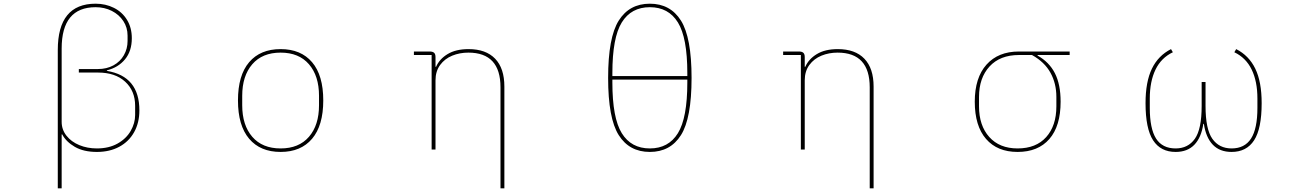

<svg xmlns="http://www.w3.org/2000/svg" viewBox="-20 -810 7040 1040"><path d="M293 -539Q293 -790 498 -790Q552 -790 597 -767.5Q642 -745 668 -702.5Q694 -660 694 -603Q694 -533 657 -488.5Q620 -444 559 -429V-426Q735 -397 735 -212Q735 -145 706.5 -94Q678 -43 626 -15Q574 13 505 13Q433 13 385.5 -14.5Q338 -42 317 -82H314V210H293ZM712 -187V-237Q712 -318 658 -367.5Q604 -417 511 -417H407V-436H510Q558 -436 594.5 -456Q631 -476 651 -511Q671 -546 671 -588V-617Q671 -661 648 -696Q625 -731 585.5 -751Q546 -771 498 -771Q314 -771 314 -547V-150Q314 -108 340 -75Q366 -42 409.5 -24Q453 -6 505 -6Q570 -6 617 -32.5Q664 -59 688 -101Q712 -143 712 -187Z M1269 -266Q1269 -402 1329.5 -473Q1390 -544 1500 -544Q1610 -544 1670.5 -473Q1731 -402 1731 -266Q1731 -130 1670.5 -58.5Q1610 13 1500 13Q1390 13 1329.5 -58.5Q1269 -130 1269 -266ZM1708 -240V-291Q1708 -399 1653.5 -462Q1599 -525 1500 -525Q1401 -525 1346.5 -462Q1292 -399 1292 -291V-240Q1292 -132 1346.5 -69Q1401 -6 1500 -6Q1599 -6 1653.5 -69Q1708 -132 1708 -240Z M2691 -337Q2691 -525 2517 -525Q2470 -525 2429.5 -508.5Q2389 -492 2364 -458Q2339 -424 2339 -375V0H2318V-512H2222V-531H2307Q2324 -531 2331.5 -524Q2339 -517 2339 -501V-448H2342Q2360 -490 2404.5 -517Q2449 -544 2518 -544Q2612 -544 2662 -492Q2712 -440 2712 -341V210H2691Z M3274 -388Q3274 -607 3331.5 -698.5Q3389 -790 3500 -790Q3611 -790 3668.5 -698.5Q3726 -607 3726 -388Q3726 -169 3668.5 -78Q3611 13 3500 13Q3389 13 3331.5 -78Q3274 -169 3274 -388ZM3297 -398H3703V-414Q3703 -606 3652 -688.5Q3601 -771 3500 -771Q3399 -771 3348 -688.5Q3297 -606 3297 -414ZM3703 -363V-379H3297V-363Q3297 -171 3348 -88.5Q3399 -6 3500 -6Q3601 -6 3652 -88.5Q3703 -171 3703 -363Z M4691 -337Q4691 -525 4517 -525Q4470 -525 4429.5 -508.5Q4389 -492 4364 -458Q4339 -424 4339 -375V0H4318V-512H4222V-531H4307Q4324 -531 4331.5 -524Q4339 -517 4339 -501V-448H4342Q4360 -490 4404.5 -517Q4449 -544 4518 -544Q4612 -544 4662 -492Q4712 -440 4712 -341V210H4691Z M5260 -259Q5260 -389 5323.5 -460Q5387 -531 5499 -531H5774V-512H5600V-509Q5663 -474 5694 -413.5Q5725 -353 5725 -259Q5725 -127 5664 -57Q5603 13 5492 13Q5382 13 5321 -57.5Q5260 -128 5260 -259ZM5702 -234V-285Q5702 -358 5670 -416Q5638 -474 5570 -512H5499Q5397 -512 5340 -450Q5283 -388 5283 -285V-234Q5283 -130 5338.5 -68Q5394 -6 5492 -6Q5592 -6 5647 -67.5Q5702 -129 5702 -234Z M6185 -251Q6185 -367 6219.5 -438Q6254 -509 6323 -544L6333 -527Q6270 -497 6239 -433Q6208 -369 6208 -276V-226Q6208 -113 6242 -59.5Q6276 -6 6348 -6Q6415 -6 6452 -58Q6489 -110 6489 -236V-366H6510V-236Q6510 -110 6547 -58Q6584 -6 6651 -6Q6722 -6 6756.5 -59.5Q6791 -113 6791 -226V-276Q6791 -369 6760 -433Q6729 -497 6666 -527L6676 -544Q6745 -509 6779.5 -438Q6814 -367 6814 -251Q6814 -113 6773 -50Q6732 13 6651 13Q6587 13 6549.5 -26Q6512 -65 6501 -139H6498Q6487 -65 6449.5 -26Q6412 13 6348 13Q6267 13 6226 -50Q6185 -113 6185 -251Z"/></svg>

Font: IBM Plex Sans JP Thin
Style: Regular
Weight: 100
Designer: Mike Abbink; Paul van der Laan; Pieter van Rosmalen; Wujin Sim; Yejin Wi; Jinhee Kim; Boomi Park; Yona Kim; Kichan Ma
Foundry: Sandoll Inc.
Version: Version 1.001